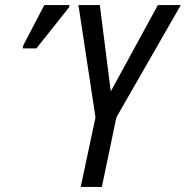

<svg xmlns="http://www.w3.org/2000/svg" viewBox="-20 -734 730 754"><path d="M297 0H380L437 -273L690 -714H600L415 -375L372 -714H288L355 -273ZM69 -544H123L251 -705L253 -714H154L71 -555Z"/></svg>

Font: Noto Sans Condensed
Style: Italic
Weight: 400
Width: 3
Italic angle: -12°
Designer: Monotype Design Team
Foundry: Monotype Imaging Inc.
Version: Version 2.013